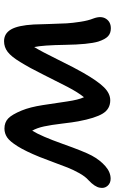

<svg xmlns="http://www.w3.org/2000/svg" viewBox="169 -718 564 942"><g transform="rotate(90 451.0 -247.0)"><path d="M182.1 15.1Q144.5 15.1 124.5 -19Q104.5 -53.2 100.1 -130.9Q99.1 -152.3 97.7 -208.5Q96.2 -264.6 94.5 -292.7Q92.8 -320.8 86.9 -359.1Q81.1 -397.5 70.8 -422.9Q56.6 -460.9 72 -484.9Q87.4 -508.8 119.1 -508.8Q143.1 -508.8 158 -494.9Q172.9 -481 184.1 -446.8Q198.2 -398.4 200 -286.1Q201.7 -173.8 210.9 -132.8Q231.9 -167 273.2 -250.7Q314.5 -334.5 336.9 -373Q377.4 -443.8 408 -474.9Q438.5 -505.9 472.2 -505.9Q514.6 -505.9 537.1 -469.2Q559.6 -432.6 575.2 -349.1Q580.1 -323.7 586.4 -269.8Q592.8 -215.8 600.3 -180.9Q607.9 -146 621.1 -123Q648.4 -167 685.8 -272.2Q723.1 -377.4 743.2 -415Q765.1 -455.6 794.9 -481.7Q824.7 -507.8 856.9 -507.8Q878.9 -507.8 892.1 -492.4Q905.3 -477.1 900.9 -455.1Q897.5 -430.7 863.8 -398.9Q846.2 -383.8 829.3 -353.5Q812.5 -323.2 802 -296.4Q791.5 -269.5 775.1 -225.1Q758.8 -180.7 750 -159.2Q722.2 -90.8 698 -52Q673.8 -13.2 654.1 0Q634.3 13.2 610.8 13.2Q580.6 13.2 561.3 -5.1Q542 -23.4 522 -71.8Q505.4 -112.3 495.6 -175.3Q485.8 -238.3 477.8 -294.2Q469.7 -350.1 457 -377Q433.1 -347.7 406.2 -296.1Q379.4 -244.6 346.4 -178Q313.5 -111.3 284.2 -64Q257.8 -20.5 234.6 -2.7Q211.4 15.1 182.1 15.1Z"/></g></svg>

Font: Shantell Sans Normal
Style: Italic
Weight: 500
Italic angle: -11.31°
Designer: Stephen Nixon, Anya Danilova, Shantell Martin
Foundry: Arrow Type
Version: Version 1.006;[559af2be0]